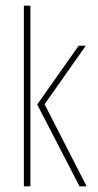

<svg xmlns="http://www.w3.org/2000/svg" viewBox="-20 -656 344 676"><path d="M260 0 111 -288 257 -495H282L137 -289L285 0ZM64 0V-636H87V0Z"/></svg>

Font: Alumni Sans SC Thin
Style: Regular
Weight: 100
Designer: Robert E. Leuschke
Foundry: Robert E. Leuschke
Version: Version 1.018